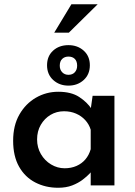

<svg xmlns="http://www.w3.org/2000/svg" viewBox="-20 -875 637 906"><path d="M254 11Q195 11 146.5 -14Q98 -39 70 -88.5Q42 -138 42 -211Q42 -283 71.5 -334.5Q101 -386 149.5 -414Q198 -442 255 -442Q316 -442 353.5 -417.5Q391 -393 412 -361L406 -345L417 -423H520V0H408V-103L419 -76Q416 -70 403.5 -56.5Q391 -43 370 -27Q349 -11 320.5 0Q292 11 254 11ZM285 -81Q316 -81 341 -92Q366 -103 383 -123Q400 -143 408 -171V-263Q400 -289 382 -308.5Q364 -328 338.5 -339Q313 -350 282 -350Q247 -350 218.5 -333Q190 -316 172.5 -286Q155 -256 155 -217Q155 -179 173 -148Q191 -117 221 -99Q251 -81 285 -81ZM202 -567Q202 -610 230.5 -636Q259 -662 303 -662Q346 -662 375 -636Q404 -610 404 -567Q404 -524 375 -497.5Q346 -471 303 -471Q260 -471 231 -497.5Q202 -524 202 -567ZM262 -565Q262 -546 273.5 -534Q285 -522 303 -522Q322 -522 333 -534Q344 -546 344 -565Q344 -586 333 -597Q322 -608 303 -608Q285 -608 273.5 -597Q262 -586 262 -565ZM441 -855 305 -721H236L317 -855Z"/></svg>

Font: Josefin Sans Thin SemiBold
Style: Regular
Weight: 600
Version: Version 2.000